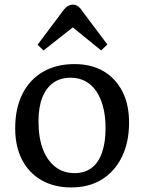

<svg xmlns="http://www.w3.org/2000/svg" viewBox="-20 -799 626 833"><path d="M289.1 14.2Q214.8 14.2 159.9 -17.3Q105 -48.8 75.4 -106.4Q45.9 -164.1 45.9 -242.2Q45.9 -328.1 76.9 -390.6Q107.9 -453.1 166 -487.1Q224.1 -521 303.2 -521Q376.5 -521 429.2 -490Q481.9 -459 511 -402.1Q540 -345.2 540 -267.1Q540 -182.1 509 -118.7Q478 -55.2 422.1 -20.5Q366.2 14.2 289.1 14.2ZM303.2 -47.9Q347.2 -47.9 377.2 -70.3Q407.2 -92.8 422.6 -137Q438 -181.2 438 -243.2Q438 -293.9 427.5 -334.5Q417 -375 397.5 -403.6Q377.9 -432.1 349.9 -447Q321.8 -461.9 287.1 -461.9Q242.2 -461.9 211.2 -439.9Q180.2 -418 163.6 -376Q147 -334 147 -272Q147 -202.1 166 -152.1Q185.1 -102.1 220.2 -75Q255.4 -47.9 303.2 -47.9ZM168.9 -580.1 143.1 -605 256.8 -756.8Q265.6 -768.1 275.9 -773.4Q286.1 -778.8 295.9 -778.8Q302.7 -778.8 308.8 -776.9Q314.9 -774.9 322 -769Q329.1 -763.2 336.9 -751L445.8 -606L418.9 -580.1L295.9 -680.2Z"/></svg>

Font: Literata
Style: Regular
Weight: 400
Designer: Latin by Veronika Burian and Jose Scaglione. Greek by Irene Vlachou. Cyrillic by Vera Evstafieva.
Foundry: TypeTogether
Version: Version 3.002